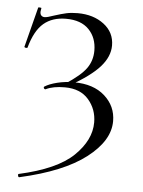

<svg xmlns="http://www.w3.org/2000/svg" viewBox="-49 -530 542 727"><g transform="rotate(5 222.0 -166.5)"><path d="M293 -345Q293 -394 263 -425Q233 -456 176 -456Q124 -456 91 -428Q58 -400 40 -335Q40 -333 35 -333Q32 -333 29.5 -334.5Q27 -336 28 -337L67 -489Q67 -490 71 -490Q81 -490 79 -487Q77 -477 77 -474Q77 -464 82 -459.5Q87 -455 94 -455Q104 -455 129 -464Q157 -473 175.5 -477Q194 -481 218 -481Q278 -481 318 -450.5Q358 -420 358 -370Q358 -328 323.5 -289Q289 -250 211 -206L194 -211Q251 -248 272 -277.5Q293 -307 293 -345ZM316 -74Q316 -124 284.5 -160.5Q253 -197 194 -197Q150 -197 123 -184L121 -183Q117 -183 115 -187Q113 -191 116 -193Q133 -204 163 -211.5Q193 -219 227 -219Q301 -219 344 -180.5Q387 -142 387 -85Q387 -11 302 54.5Q217 120 52 157Q48 158 46.5 152Q45 146 48 145Q192 113 254 53Q316 -7 316 -74Z"/></g></svg>

Font: Cormorant Unicase
Style: Regular
Weight: 400
Designer: Christian Thalmann (Catharsis Fonts)
Foundry: Catharsis Fonts
Version: Version 4.000